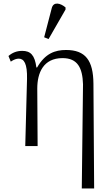

<svg xmlns="http://www.w3.org/2000/svg" viewBox="-20 -827 621 1087"><path d="M255 -606 351 -773V-785C323 -809 283 -820 273 -781L230 -616ZM443 240H513L509 -353C508 -485 464 -544 354 -544C292 -544 236 -525 190 -445H186C177 -516 152 -539 106 -539C75 -539 50 -529 28 -510L41 -478C58 -490 74 -495 86 -495C116 -495 135 -467 133 -380L123 0H193L191 -326C191 -414 225 -498 334 -498C420 -498 447 -442 450 -350Z"/></svg>

Font: Noto Serif Light
Style: Regular
Weight: 300
Designer: Monotype Design Team
Foundry: Monotype Imaging Inc.
Version: Version 2.013